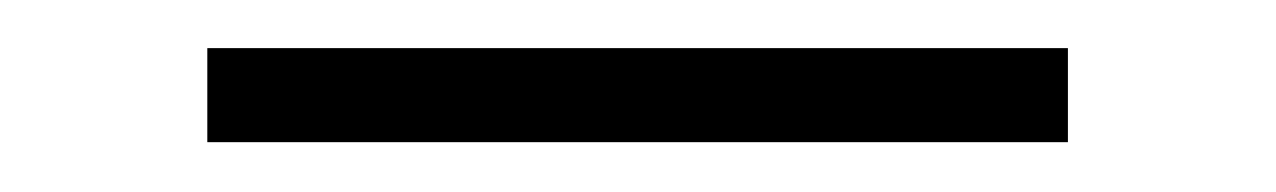

<svg xmlns="http://www.w3.org/2000/svg" viewBox="-20 -265 525 79"><path d="M65.3 -206.5V-245.2H419.4V-206.5Z"/></svg>

Font: Playfair 144pt SemiExpanded SemiBold
Style: Regular
Weight: 600
Width: 6
Designer: Claus Eggers Sørensen
Foundry: Claus Eggers Sørensen
Version: Version 2.203